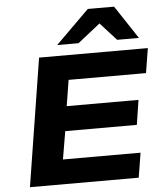

<svg xmlns="http://www.w3.org/2000/svg" viewBox="-62 -1002 895 1055"><g transform="rotate(-5 386.0 -474.0)"><path d="M60 0 172 -705H772L750 -569H323L300 -426H696L675 -290H280L254 -136H682L660 0ZM277 -765 462 -948H607L728 -765H608L519 -863L395 -765Z"/></g></svg>

Font: Nunito Sans 10pt Expanded ExtraBold
Style: Italic
Weight: 800
Width: 7
Italic angle: -9°
Designer: Vernon Adams
Foundry: Vernon Adams
Version: Version 3.101;gftools[0.9.27]